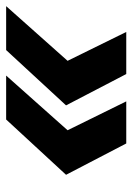

<svg xmlns="http://www.w3.org/2000/svg" viewBox="61 -582 431 625"><g transform="rotate(90 276.5 -269.5)"><path d="M307 -269 127 -74H-16L162 -274L68 -465H205ZM533 -269 353 -74H210L388 -274L294 -465H431Z"/></g></svg>

Font: Idrija
Style: Bold Italic
Weight: 700
Italic angle: -11.3°
Designer: Julieta Ulanovsky
Foundry: Julieta Ulanovsky
Version: Version 7.200